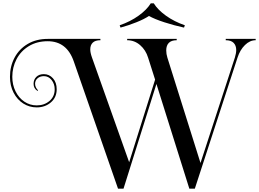

<svg xmlns="http://www.w3.org/2000/svg" viewBox="-20 -1030 1558 1155"><path d="M1518 -788Q1483 -788 1453.5 -759Q1424 -730 1409 -684L1152 105H1119L921 -525L723 105H690L424 -660Q382 -782 267 -782Q202 -782 153.5 -752.5Q105 -723 79.5 -674Q54 -625 54 -568Q54 -520 73.5 -480.5Q93 -441 126.5 -418.5Q160 -396 201 -396Q246 -396 277.5 -422.5Q309 -449 309 -493Q309 -525 290.5 -548.5Q272 -572 244 -572Q221 -572 206 -559Q191 -546 191 -526Q191 -514 196.5 -503.5Q202 -493 209 -487L206 -483Q182 -497 182 -526Q182 -551 198.5 -567.5Q215 -584 244 -584Q276 -584 298.5 -559Q321 -534 321 -493Q321 -444 286 -414Q251 -384 201 -384Q157 -384 120.5 -407Q84 -430 62 -472Q40 -514 40 -568Q40 -631 67.5 -683Q95 -735 146.5 -765.5Q198 -796 267 -796H584V-788Q553 -788 538 -773.5Q523 -759 523 -733Q523 -713 533 -685L757 -54L913 -551L871 -683Q857 -729 823 -758.5Q789 -788 745 -788V-796H1043V-788Q1011 -788 995.5 -772Q980 -756 980 -727Q980 -705 987 -683L1186 -50L1184 -43L1393 -684Q1401 -710 1401 -729Q1401 -756 1385.5 -772Q1370 -788 1338 -788V-796H1518ZM1092 -878 1087 -864Q1027 -877 968.5 -896Q910 -915 876 -934Q848 -915 800.5 -896Q753 -877 705 -864L700 -878Q764 -900 813.5 -935.5Q863 -971 887 -1010H905Q929 -971 978.5 -935.5Q1028 -900 1092 -878Z"/></svg>

Font: Myanmar April Display
Style: Regular
Weight: 400
Designer: Khon Soe Zaw Thu
Foundry: Myanmar OS
Version: Version 2.50 April 12, 2019